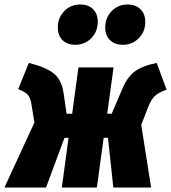

<svg xmlns="http://www.w3.org/2000/svg" viewBox="-52 -834 761 854"><path d="M283.2 -634.8Q246.6 -634.8 225.8 -655.8Q205.1 -676.8 205.1 -711.9Q205.1 -755.4 233.9 -784.7Q262.7 -814 304.2 -814Q341.8 -814 362.3 -793Q382.8 -772 382.8 -736.8Q382.8 -693.4 354 -664.1Q325.2 -634.8 283.2 -634.8ZM495.1 -634.8Q458 -634.8 437 -655.8Q416 -676.8 416 -711.9Q416 -755.4 444.8 -784.7Q473.6 -814 515.1 -814Q551.8 -814 573 -792.7Q594.2 -771.5 594.2 -736.8Q594.2 -693.4 565.4 -664.1Q536.6 -634.8 495.1 -634.8ZM645 -554.2 689 -435.1Q653.8 -422.9 637.2 -407.5Q620.6 -392.1 607.9 -359.9L576.2 -278.8L620.1 0H452.1L428.2 -221.2H409.2L378.9 0H223.1L252.9 -221.2H234.9L152.8 0H-32.2L101.1 -289.1L86.9 -375Q83 -399.9 70.6 -413.6Q58.1 -427.2 28.8 -437L76.2 -554.2Q153.8 -534.7 188 -506.6Q222.2 -478.5 231 -418.9L244.1 -328.1H269L296.9 -534.2H453.1L424.8 -328.1H444.8L491.2 -437Q512.7 -488.8 545.4 -514.6Q578.1 -540.5 645 -554.2Z"/></svg>

Font: Fira Sans Compressed Heavy
Style: Italic
Weight: 900
Width: 3
Italic angle: -8°
Designer: Carrois Corporate & Edenspiekermann AG
Foundry: Carrois Corporate GbR & Edenspiekermann AG
Version: Version 4.203;PS 004.203;hotconv 1.0.88;makeotf.lib2.5.64775